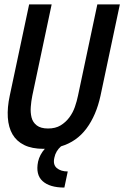

<svg xmlns="http://www.w3.org/2000/svg" viewBox="-20 -657 586 862"><path d="M269 185.1Q203.1 185.1 171.1 156Q139.2 127 150.9 68.8Q158.2 37.1 181.2 11.2H175.8Q123 11.2 88.6 -5.9Q54.2 -22.9 36.1 -54Q18.1 -85 15.1 -129.4Q12.2 -173.8 23.9 -228L110.8 -637.2H211.9L125 -227.1Q120.1 -203.1 118.2 -177.5Q116.2 -151.9 121.6 -129.9Q127 -107.9 145 -94Q163.1 -80.1 195.8 -80.1Q229 -80.1 252 -94Q274.9 -107.9 291 -129.4Q307.1 -150.9 316.2 -177Q325.2 -203.1 330.1 -227.1L417 -637.2H518.1L431.2 -227.1Q412.1 -139.2 368.2 -80.1Q324.2 -21 253.9 0Q230 21 224.1 50.8Q216.8 82 234.9 97.4Q252.9 112.8 284.2 112.8Z"/></svg>

Font: Anonymous Pro
Style: Bold Italic
Weight: 700
Italic angle: -12°
Monospace: yes
Designer: Mark Simonson
Version: Version 1.003